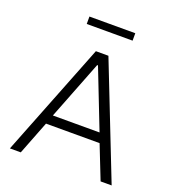

<svg xmlns="http://www.w3.org/2000/svg" viewBox="-152 -977 988 1094"><g transform="rotate(20 341.5 -430.5)"><path d="M33 0 304 -688H380L650 0H583L503 -203H178L99 0ZM199 -260H482L343 -616H338ZM202 -816V-861H480V-816Z"/></g></svg>

Font: Saira Thin Light
Style: Regular
Weight: 300
Version: Version 1.101